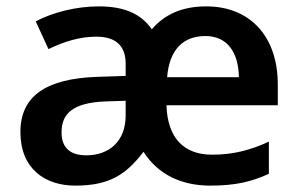

<svg xmlns="http://www.w3.org/2000/svg" viewBox="-20 -665 937 602"><path d="M627 -645C551 -645 496 -620 456 -573C422 -623 367 -645 290 -645C218 -645 145 -626 92 -598L132 -511C179 -534 229 -550 282 -550C338 -550 374 -526 374 -465V-427L283 -424C123 -418 44 -363 44 -251C44 -136 121 -83 216 -83C325 -83 376 -119 430 -189C475 -118 549 -83 639 -83C718 -83 768 -95 823 -120V-221C765 -194 711 -180 645 -180C555 -180 505 -234 502 -335H851V-400C851 -553 762 -645 627 -645ZM624 -552C694 -552 728 -499 729 -423H504C511 -509 554 -552 624 -552ZM311 -347 374 -349V-303C374 -220 320 -178 251 -178C204 -178 173 -198 173 -250C173 -308 207 -343 311 -347Z"/></svg>

Font: Noto Sans Kannada UI SemiBold
Style: Regular
Weight: 600
Designer: Jelle Bosma - Monotype Design Team
Foundry: Monotype Imaging Inc.
Version: Version 2.005